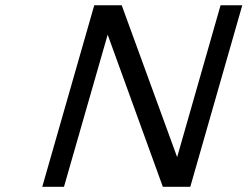

<svg xmlns="http://www.w3.org/2000/svg" viewBox="-20 -714 946 734"><path d="M340.3 -693.8H445.3L657.2 -113.3L823.2 -693.8H906.2L707.5 0H602.5L391.6 -581.5L224.6 0H141.6Z"/></svg>

Font: Cantarell
Style: Italic
Weight: 400
Italic angle: -16°
Designer: Dave Crossland
Version: Version 1.004